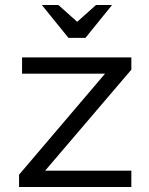

<svg xmlns="http://www.w3.org/2000/svg" viewBox="-20 -746 596 766"><path d="M399 -452 56 -49V0H504V-65H160L504 -468V-517H68V-452ZM213 -726H147L253 -595H321L427 -726H363L288 -659Z"/></svg>

Font: Mission
Style: Regular
Weight: 400
Version: Version 1.000;FEAKit 1.0